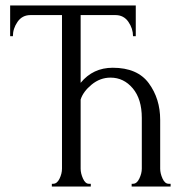

<svg xmlns="http://www.w3.org/2000/svg" viewBox="-20 -680 682 700"><path d="M169 0V-10H174Q188 -10 197 -28.5Q206 -47 206 -65V-625H91Q61 -625 44 -600.5Q27 -576 27 -548H17V-660H475V-548H465Q465 -576 448 -600.5Q431 -625 401 -625H274V-378Q319 -433 391 -433Q481 -433 522.5 -376.5Q564 -320 564 -243V-65Q564 -48 572.5 -29Q581 -10 595 -10H602V0H460V-10H465Q479 -10 488 -29Q497 -48 497 -65V-250Q497 -319 464 -358Q431 -397 383 -397Q345 -397 314 -371.5Q283 -346 274 -317V-65Q274 -48 282.5 -29Q291 -10 304 -10H311V0Z"/></svg>

Font: Forum
Style: Regular
Weight: 400
Designer: Denis Masharov
Foundry: Denis Masharov
Version: Version 1.000